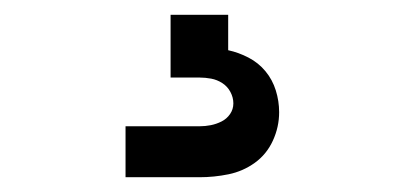

<svg xmlns="http://www.w3.org/2000/svg" viewBox="-20 -20 540 260"><path d="M150 220V151H250Q258 151 265.5 149.5Q273 148 280 144.5Q287 141 291.5 134.5Q296 128 296 120Q296 112 292 104.5Q288 97 281 92.5Q274 88 266 86.5Q258 85 250 85H211V0H289V48Q303 51 316.5 58Q330 65 339.5 76.5Q349 88 353.5 102.5Q358 117 358 132Q358 152 349.5 170.5Q341 189 325 200.5Q309 212 289.5 216Q270 220 250 220Z"/></svg>

Font: Iosevka Curly Slab Medium
Style: Regular
Weight: 500
Monospace: yes
Designer: Belleve Invis
Foundry: Belleve Invis
Version: Version 22.1.2; ttfautohint (v1.8.4)